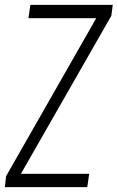

<svg xmlns="http://www.w3.org/2000/svg" viewBox="-20 -770 484 790"><path d="M0 0 5 -45 389 -718 401 -695H97L105 -750H444L438 -705L53 -32L42 -55H347L339 0Z"/></svg>

Font: Mohave Light
Style: Italic
Weight: 300
Italic angle: -8°
Designer: Gumpita Rahayu
Foundry: Tokotype
Version: Version 2.003